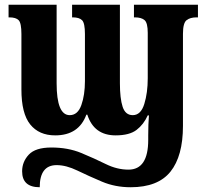

<svg xmlns="http://www.w3.org/2000/svg" viewBox="-20 -556 868 807"><path d="M147 231Q147 138 218 138Q258 138 305.5 161Q353 184 408.5 207.5Q464 231 529 231Q644 231 696.5 165.5Q749 100 749 -27V-414Q749 -459 764 -471Q779 -483 806 -483H812V-536H543V-483H547Q574 -483 587.5 -471.5Q601 -460 601 -418V-227Q601 -166 586.5 -119Q572 -72 538 -72Q507 -72 495.5 -107Q484 -142 484 -206V-536H283V-483H286Q313 -483 325 -471Q337 -459 337 -413V-215Q337 -157 322 -114.5Q307 -72 273 -72Q218 -72 218 -206V-536H16V-483H19Q47 -483 58.5 -471Q70 -459 70 -413V-180Q70 -79 107 -33Q144 13 212 13Q311 13 343 -74H347Q375 13 466 13Q524 13 554 -10Q584 -33 601 -71H606Q603 -34 603 13V32Q603 157 520 157Q472 157 424.5 133.5Q377 110 321.5 87Q266 64 196 64Q129 64 101 94Q73 124 73 164Q73 231 147 231Z"/></svg>

Font: Noto Serif ExtraCondensed Extra
Style: Regular
Weight: 800
Width: 3
Designer: Monotype Design Team
Foundry: Monotype Imaging Inc.
Version: Version 1.002